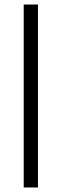

<svg xmlns="http://www.w3.org/2000/svg" viewBox="-20 -750 273 850"><path d="M148 -730V80H85V-730Z"/></svg>

Font: Zilla Slab
Style: Regular
Weight: 400
Designer: Typotheque.com
Foundry: Typotheque type foundry
Version: Version 1.1; 2017; ttfautohint (v1.6)